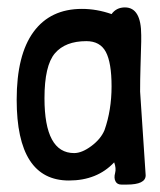

<svg xmlns="http://www.w3.org/2000/svg" viewBox="-20 -487 432 518"><path d="M317 -467Q361 -467 361 -392Q361 -384 361 -375L359 -305Q358 -272 358 -240L373 -14Q373 11 322 11Q319 11 307.5 11Q296 11 291.5 2Q287 -7 290.5 -20Q294 -33 288 -49Q242 0 166 0Q25 0 25 -218Q25 -339 70.5 -401Q116 -463 201 -463Q241 -463 281 -449Q294 -467 317 -467ZM213 -376Q156 -376 128 -343Q100 -310 100 -222Q100 -74 180 -74Q201 -74 226.5 -93Q252 -112 262 -136Q281 -190 281 -254Q281 -318 265.5 -347Q250 -376 213 -376Z"/></svg>

Font: Patrick Hand
Style: Regular
Weight: 400
Designer: Patrick Wagesreiter
Foundry: Patrick Wagesreiter
Version: Version 1.003;PS 001.003;hotconv 1.0.70;makeotf.lib2.5.58329